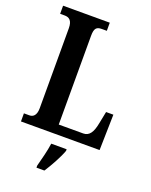

<svg xmlns="http://www.w3.org/2000/svg" viewBox="-169 -803 875 1113"><g transform="rotate(20 268.0 -246.5)"><path d="M22 0H507L512 -220H467L452 -145C441 -86 421 -58 385 -58H234V-605C234 -651 246 -664 279 -664H310V-714H22V-664H50C77 -664 98 -651 98 -602V-109C98 -63 77 -50 56 -50H22ZM198 208V221H247C275 178 311 113 326 71V61H231C225 107 209 166 198 208Z"/></g></svg>

Font: Noto Serif Myanmar ExtraCondensed
Style: Bold
Weight: 700
Width: 2
Designer: Ben Mitchell and the Monotype Design Team
Foundry: Monotype Imaging Inc.
Version: Version 2.106